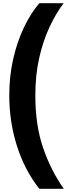

<svg xmlns="http://www.w3.org/2000/svg" viewBox="-20 -813 476 1201"><path d="M38 -216Q38 -336 62.5 -444Q87 -552 129.5 -641Q172 -730 226 -793H378Q329 -728 289 -642Q249 -556 225 -449.5Q201 -343 201 -215Q201 -30 249.5 111.5Q298 253 379 368H226Q135 253 86.5 101.5Q38 -50 38 -216Z"/></svg>

Font: Noto Sans Kannada Condensed Black
Style: Regular
Weight: 900
Width: 3
Designer: Jelle Bosma - Monotype Design Team
Foundry: Monotype Imaging Inc.
Version: Version 2.005; ttfautohint (v1.8.4.7-5d5b)